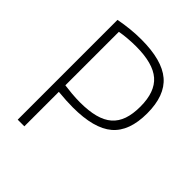

<svg xmlns="http://www.w3.org/2000/svg" viewBox="-208 -875 1000 1000"><g transform="rotate(45 291.5 -375.5)"><path d="M91 -735Q174 -751 251 -751Q404 -751 474.5 -691Q545 -631 545 -500Q545 -368 474.5 -308Q404 -248 249 -248Q203 -248 140 -254V0H91ZM257 -293Q320 -293 365.5 -305Q411 -317 439.5 -342Q468 -367 481.5 -406Q495 -445 495 -500Q495 -608 438.5 -657Q382 -706 257 -706Q229 -706 197.5 -703.5Q166 -701 140 -696V-302Q160 -299 193.5 -296Q227 -293 257 -293Z"/></g></svg>

Font: Encode Sans Narrow
Style: ExtraLight
Weight: 200
Designer: Pablo Impallari, Andres Torresi
Foundry: Pablo Impallari, Andres Torresi
Version: Version 1.000; ttfautohint (v1.00) -l 8 -r 50 -G 200 -x 14 -